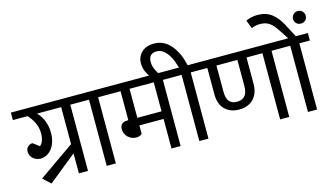

<svg xmlns="http://www.w3.org/2000/svg" viewBox="-108 -1222 2756 1586"><g transform="rotate(-15 1270.0 -429.5)"><path d="M150 -300Q167 -311 177 -338.5Q187 -366 187 -399Q187 -447 167.5 -489.5Q148 -532 115 -566H-10V-630H571V-566H481V0H403V-171L163 23L98 -37L403 -250V-566H196Q208 -555 220.5 -538Q233 -521 243.5 -498Q254 -475 260.5 -447Q267 -419 267 -386Q267 -340 255.5 -305Q244 -270 224.5 -246.5Q205 -223 180.5 -211Q156 -199 131 -199Q113 -199 97 -205Q81 -211 68 -222Q55 -233 47.5 -248Q40 -263 40 -282Q40 -309 57.5 -324.5Q75 -340 97 -340Z M641 -566H551V-630H809V-566H719V0H641Z M988 -566V-318H1195V-566ZM988 -181Q983 -175 969.5 -169Q956 -163 938 -163Q918 -163 900.5 -170.5Q883 -178 869 -191Q855 -204 847 -222Q839 -240 839 -261Q839 -287 854.5 -302.5Q870 -318 899 -318H911V-566H789V-630H1363V-566H1273V0H1195V-253H988Z M1433 -566H1343V-630H1428Q1421 -654 1409.5 -685Q1398 -716 1380.5 -743Q1363 -770 1338.5 -788.5Q1314 -807 1283 -807Q1214 -807 1214 -734Q1214 -705 1225 -678Q1236 -651 1250 -630L1202 -591L1179 -620Q1160 -644 1146.5 -675.5Q1133 -707 1133 -745Q1133 -800 1171.5 -837.5Q1210 -875 1279 -875Q1316 -875 1346 -862.5Q1376 -850 1399 -829.5Q1422 -809 1439.5 -783Q1457 -757 1469.5 -730Q1482 -703 1489.5 -676.5Q1497 -650 1502 -630H1601V-566H1511V0H1433Z M1581 -566V-630H2292V-566H2202V0H2124V-566H1988V-342Q1988 -298 1975.5 -265.5Q1963 -233 1940.5 -210.5Q1918 -188 1887 -177Q1856 -166 1819 -166Q1746 -166 1699.5 -210.5Q1653 -255 1653 -342V-566ZM1731 -344Q1731 -284 1753.5 -258.5Q1776 -233 1818 -233Q1863 -233 1886.5 -259.5Q1910 -286 1910 -344V-566H1731Z M2066 -860Q2083 -869 2109.5 -875.5Q2136 -882 2164 -882Q2237 -882 2285 -845.5Q2333 -809 2367 -744L2427 -630H2530V-566H2440V0H2362V-566H2272V-630H2362L2305 -716Q2291 -737 2277 -753.5Q2263 -770 2246.5 -781.5Q2230 -793 2210 -798.5Q2190 -804 2164 -804Q2144 -804 2125.5 -799.5Q2107 -795 2093 -789ZM2441 -774Q2441 -794 2456.5 -810.5Q2472 -827 2496 -827Q2521 -827 2535.5 -810.5Q2550 -794 2550 -774Q2550 -751 2535 -735.5Q2520 -720 2496 -720Q2472 -720 2456.5 -735.5Q2441 -751 2441 -774Z"/></g></svg>

Font: Mukta
Style: Regular
Weight: 400
Designer: Girish Dalvi and Yashodeep Gholap
Foundry: Ek Type
Version: Version 2.538;PS 1.001;hotconv 16.6.51;makeotf.lib2.5.65220;